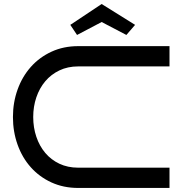

<svg xmlns="http://www.w3.org/2000/svg" viewBox="-20 -928 894 948"><path d="M816.9 0H366.2Q293.5 0 233.9 -27.3Q174.3 -54.7 132.1 -102.1Q89.8 -149.4 66.9 -213.4Q43.9 -277.3 43.9 -350.1Q43.9 -422.4 66.9 -486.1Q89.8 -549.8 132.1 -597.4Q174.3 -645 233.9 -672.6Q293.5 -700.2 366.2 -700.2H816.9V-600.1H366.2Q314.5 -600.1 273.2 -580.3Q231.9 -560.5 203.4 -526.6Q174.8 -492.7 159.4 -447.3Q144 -401.9 144 -350.1Q144 -298.3 159.4 -252.7Q174.8 -207 203.4 -173.1Q231.9 -139.2 273.2 -119.6Q314.5 -100.1 366.2 -100.1H816.9ZM604 -755.4 481.9 -819.3 360.4 -755.4 327.1 -805.2 481.9 -908.2 647 -805.2Z"/></svg>

Font: Bruno Ace
Style: Regular
Weight: 400
Designer: Astigmatic (AOETI)
Foundry: Astigmatic (AOETI)
Version: Version 1.000